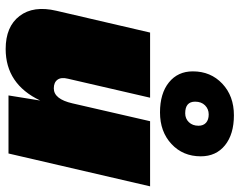

<svg xmlns="http://www.w3.org/2000/svg" viewBox="-104 -732 846 678"><g transform="rotate(90 319.0 -393.0)"><path d="M377 -535Q310 -535 271 -566.5Q232 -598 232 -651Q232 -714 275.5 -755Q319 -796 387 -796Q454 -796 493 -764.5Q532 -733 532 -679Q532 -616 488.5 -575.5Q445 -535 377 -535ZM339 -659Q339 -624 380 -624Q399 -624 411.5 -637Q424 -650 424 -671Q424 -688 413.5 -697.5Q403 -707 384 -707Q365 -707 352 -694Q339 -681 339 -659ZM408 -500H638L522 0H317L335 -112Q277 10 153 10Q74 10 36.5 -39Q-1 -88 18 -169L95 -500H325L258 -210Q252 -186 261.5 -173Q271 -160 292 -160Q330 -160 345 -226Z"/></g></svg>

Font: Elaine Sans Black
Style: Italic
Weight: 900
Italic angle: -13°
Designer: Wei Huang
Foundry: Wei Huang
Version: Version 2.001;December 24, 2019;FontCreator 12.0.0.2547 64-b